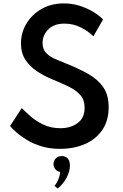

<svg xmlns="http://www.w3.org/2000/svg" viewBox="-20 -860 722 1130"><path d="M332 16Q416.5 16 481.2 -12.8Q546 -41.5 582.8 -96.2Q619.5 -151 619.5 -228.5Q619.5 -302 586.8 -348.2Q554 -394.5 497 -426.2Q440 -458 367 -487Q330 -501.5 298.8 -515.8Q267.5 -530 249 -551.2Q230.5 -572.5 230.5 -607.5Q230.5 -652.5 264 -686.8Q297.5 -721 359 -721Q411.5 -721 456.5 -698.2Q501.5 -675.5 529.5 -646L586.5 -745.5Q563 -770 526.8 -791.5Q490.5 -813 446.8 -826.5Q403 -840 356.5 -840Q281 -840 224 -807Q167 -774 135.2 -720.5Q103.5 -667 103.5 -605Q103.5 -548 129.5 -508.2Q155.5 -468.5 195.8 -441.8Q236 -415 278.5 -397Q338 -372.5 383 -350.8Q428 -329 453 -300.2Q478 -271.5 478 -225.5Q478 -166 437 -135.8Q396 -105.5 335.5 -105.5Q278.5 -105.5 234 -127.2Q189.5 -149 158 -177Q126.5 -205 108 -224L39 -118Q52 -103 77 -80.8Q102 -58.5 138.8 -36.2Q175.5 -14 223.8 1Q272 16 332 16ZM319.5 249.5Q352 223.5 371.8 186Q391.5 148.5 391.5 114.5Q391.5 86.5 378.5 72.5Q365.5 58.5 343.5 58.5Q322 58.5 308.5 72Q295 85.5 295 106Q295 123.5 306 136.2Q317 149 334 152Q332.5 175 322.5 197.8Q312.5 220.5 301 234Z"/></svg>

Font: Spartan SemiBold
Style: Regular
Weight: 600
Designer: Matt Bailey, Mirko Velimirovic
Foundry: Matt Bailey
Version: Version 1.003; ttfautohint (v1.8.3)